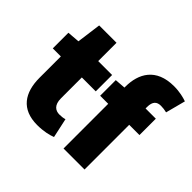

<svg xmlns="http://www.w3.org/2000/svg" viewBox="-170 -904 1112 1112"><g transform="rotate(45 386.0 -348.0)"><path d="M264 12C316 12 356 2 382 -8L356 -128C344 -124 328 -122 312 -122C280 -122 252 -140 252 -195V-366H366V-500H252V-650H110L90 -500L14 -494V-366H80V-192C80 -70 134 12 264 12Z M468 0H640V-366H724V-500H640V-512C640 -558 660 -574 692 -574C708 -574 724 -572 740 -568L772 -690C750 -698 712 -708 666 -708C518 -708 468 -613 468 -506V-499L402 -494V-366H468Z"/></g></svg>

Font: Source Sans Pro Black
Style: Regular
Weight: 900
Designer: Paul D. Hunt
Foundry: Adobe Systems Incorporated
Version: Version 3.006;hotconv 1.0.111;makeotfexe 2.5.65597